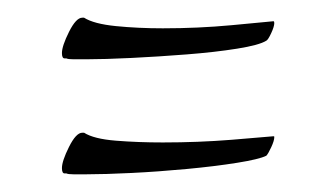

<svg xmlns="http://www.w3.org/2000/svg" viewBox="-20 -328 380 217"><path d="M78 -261Q69 -261 63 -261Q57 -261 55 -262H53Q50 -262 50 -268Q50 -276 58 -292Q66 -308 73 -308H75Q86 -301 111 -298.5Q136 -296 164 -296Q204 -296 241.5 -299.5Q279 -303 289 -304Q290 -304 290 -302Q290 -298 286.5 -290.5Q283 -283 281 -282Q273 -277 248 -273Q223 -269 191 -266.5Q159 -264 128.5 -262.5Q98 -261 78 -261ZM78 -131Q69 -131 63 -131Q57 -131 55 -132H53Q50 -132 50 -138Q50 -146 58 -162Q66 -178 73 -178H75Q86 -171 111 -169Q136 -167 164 -167Q204 -167 241.5 -170Q279 -173 289 -174Q290 -174 290 -173.5Q290 -173 290 -173Q290 -169 286.5 -161.5Q283 -154 281 -152Q273 -148 248 -144Q223 -140 191 -137Q159 -134 128.5 -132.5Q98 -131 78 -131Z"/></svg>

Font: Ephesis
Style: Regular
Weight: 400
Designer: Robert E. Leuschke
Foundry: Robert E. Leuschke
Version: Version 1.010; ttfautohint (v1.8.3)